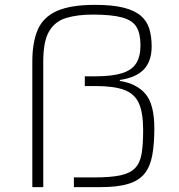

<svg xmlns="http://www.w3.org/2000/svg" viewBox="-20 -770 738 790"><path d="M113 0V-517Q113 -596 135.5 -648Q158 -700 214.5 -725Q271 -750 371 -750Q443 -750 488.5 -738.5Q534 -727 559.5 -705Q585 -683 594.5 -651Q604 -619 604 -579Q604 -519 572.5 -485Q541 -451 473 -441V-437Q543 -426 579 -383Q615 -340 615 -242Q615 -177 606.5 -131Q598 -85 575 -56Q552 -27 508 -13.5Q464 0 392 0H284V-40H369Q435 -40 475 -48.5Q515 -57 535.5 -78Q556 -99 562.5 -136.5Q569 -174 569 -234Q569 -306 551.5 -345Q534 -384 491.5 -400Q449 -416 373 -416H329V-456H373Q440 -456 481 -468.5Q522 -481 540 -509Q558 -537 558 -584Q558 -631 542 -658.5Q526 -686 483 -698Q440 -710 361 -710Q298 -710 252 -696Q206 -682 182 -641Q158 -600 158 -517V0Z"/></svg>

Font: Saira Expanded ExtraLight
Style: Regular
Weight: 250
Width: 7
Designer: Hector Gatti with collaboration of the Omnibus-Type team
Foundry: Omnibus-Type
Version: Version 1.101